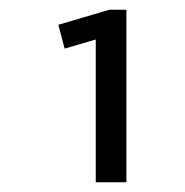

<svg xmlns="http://www.w3.org/2000/svg" viewBox="-20 -805 380 395"><path d="M240 -430H177V-739L205 -732L113 -705L100 -754L205 -785H240Z"/></svg>

Font: Pathway Extreme 28pt Light
Style: Regular
Weight: 300
Designer: Eduardo Rodriguez Tunni
Foundry: Eduardo Rodriguez Tunni
Version: Version 1.001;gftools[0.9.26]